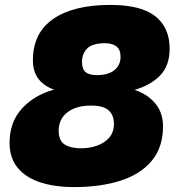

<svg xmlns="http://www.w3.org/2000/svg" viewBox="-20 -746 734 782"><path d="M282 16Q204 16 145 -3Q86 -22 52.5 -62Q19 -102 19 -164Q19 -249 69.5 -304Q120 -359 200 -381Q114 -412 114 -500Q114 -612 197 -669Q280 -726 429 -726Q555 -726 613 -679.5Q671 -633 671 -548Q671 -478 631.5 -438Q592 -398 528 -380Q582 -362 613 -324Q644 -286 644 -232Q644 -146 598 -91Q552 -36 470.5 -10Q389 16 282 16ZM374 -440Q421 -440 446 -460.5Q471 -481 471 -514Q471 -544 454 -557Q437 -570 408 -570Q356 -570 335 -548.5Q314 -527 314 -494Q314 -464 329 -452Q344 -440 374 -440ZM310 -142Q344 -142 374.5 -152.5Q405 -163 424.5 -185Q444 -207 444 -242Q444 -277 422.5 -296.5Q401 -316 351 -316Q290 -316 254.5 -288.5Q219 -261 219 -214Q219 -173 243.5 -157.5Q268 -142 310 -142Z"/></svg>

Font: Geist Black
Style: Italic
Weight: 900
Italic angle: -12°
Designer: Basement.studio, Andrés Briganti, Mateo Zaragoza
Foundry: Basement.studio, Vercel, Andrés Briganti, Guido Ferreyra, Mateo Zaragoza
Version: Version 1.500; ttfautohint (v1.8.4.7-5d5b)